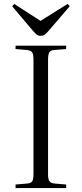

<svg xmlns="http://www.w3.org/2000/svg" viewBox="-20 -955 415 975"><path d="M59 0V-18L119 -23Q138 -25 144 -35Q150 -45 150 -72V-653Q150 -679 143.5 -689Q137 -699 117 -701L59 -706V-723H316V-706L255 -701Q237 -700 230.5 -689.5Q224 -679 224 -651V-69Q224 -45 231 -35Q238 -25 257 -23L316 -18V0ZM186 -773Q175 -773 167 -779Q159 -785 146 -800L42 -923L52 -935L186 -849L323 -935L334 -923L222 -793Q214 -784 206 -778.5Q198 -773 186 -773Z"/></svg>

Font: Literata 60pt Light
Style: Regular
Weight: 300
Designer: Latin by Veronika Burian and Jose Scaglione. Greek by Irene Vlachou. Cyrillic by Vera Evstafieva.
Foundry: TypeTogether
Version: Version 3.103;gftools[0.9.29]